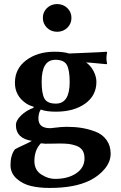

<svg xmlns="http://www.w3.org/2000/svg" viewBox="-20 -696 601 954"><path d="M213.4 -558.1Q192.9 -578.1 192.9 -607.2Q192.9 -636.2 213.4 -656Q233.9 -675.8 263.9 -675.8Q293.9 -675.8 314.5 -656Q335 -636.2 335 -607.2Q335 -578.1 314.5 -558.1Q293.9 -538.1 263.9 -538.1Q233.9 -538.1 213.4 -558.1ZM459 -289.1Q459 -221.2 403.1 -181.2Q347.2 -141.1 257.8 -141.1Q208.5 -141.1 182.6 -151.9Q170.9 -134.3 170.9 -106.9Q170.9 -59.1 229 -59.1Q231 -59.1 235.6 -59.6Q240.2 -60.1 248 -61Q286.1 -65.9 311 -65.9Q351.1 -65.9 385 -60.5Q418.9 -55.2 453.9 -42Q488.8 -28.8 509.3 -0.5Q529.8 27.8 529.8 67.9Q529.8 106.9 501 142.3Q472.2 177.7 426.3 200.7Q350.1 238.3 225.1 237.8Q176.3 237.8 135.3 228.5Q94.2 219.2 63.2 192.1Q32.2 165 32.2 124Q32.2 74.2 54.2 45.9Q65.4 39.1 96.2 25.1Q127 11.2 138.2 3.9Q59.1 -8.3 59.1 -74.2Q59.1 -98.1 85.4 -123Q111.8 -147.9 146 -160.2L147.9 -165Q123 -172.9 108.4 -183.1Q53.7 -221.2 54.2 -285.2Q54.2 -355 110.6 -397Q167 -439 251 -439Q295.9 -439 323.2 -430.2Q351.1 -431.6 416.5 -434.1Q481.9 -436.5 508.8 -439L512.2 -436Q509.3 -421.9 508.8 -407.2Q508.8 -393.6 512.2 -379.9L508.8 -377Q496.1 -377.9 460.4 -381.6Q424.8 -385.3 407.7 -385.7Q430.7 -370.1 444.8 -342.8Q459 -315.4 459 -289.1ZM326.2 -288.1Q326.2 -348.1 312 -373.5Q297.9 -398.9 254.9 -398.9Q187 -398.9 187 -290Q187 -231 200.9 -206.1Q214.8 -181.2 257.8 -181.2Q326.2 -181.2 326.2 -288.1ZM183.1 16.1Q150.9 49.3 150.9 104Q150.9 148.9 185.1 170.9Q219.2 192.9 252.9 192.9Q317.9 192.9 358.9 165Q399.9 137.2 399.9 90.8Q399.9 65.9 389.4 50.5Q378.9 35.2 358.4 28.1Q337.9 21 319.8 19Q301.8 17.1 275.9 17.1Q271 17.1 247.1 17.6Q223.1 18.1 206.1 18.1Q199.2 18.1 183.1 16.1Z"/></svg>

Font: Linux Biolinum
Style: Bold
Weight: 700
Designer: Philipp H. Poll
Foundry: Philipp H. Poll
Version: Version 1.3.2 ; ttfautohint (v0.9)